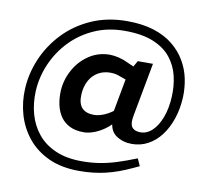

<svg xmlns="http://www.w3.org/2000/svg" viewBox="-89 -791 1107 1037"><g transform="rotate(10 464.5 -273.0)"><path d="M410 148Q313 148 242.5 115.5Q172 83 127 27.5Q82 -28 62 -97Q42 -166 46 -239Q50 -323 84.5 -404Q119 -485 181 -550.5Q243 -616 330.5 -655Q418 -694 527 -694Q611 -694 673.5 -674Q736 -654 779 -619Q822 -584 848.5 -539Q875 -494 885.5 -443.5Q896 -393 894 -342Q891 -277 872.5 -222.5Q854 -168 824 -128.5Q794 -89 753.5 -67Q713 -45 665 -45Q616 -45 579 -70Q542 -95 541 -153L533 -171L572 -382L538 -394Q526 -399 512.5 -401.5Q499 -404 485 -404Q448 -404 418.5 -387Q389 -370 371.5 -338.5Q354 -307 351 -264Q348 -212 370 -188Q392 -164 437 -164Q453 -164 472 -169.5Q491 -175 509.5 -185Q528 -195 542 -206L552 -140Q528 -114 500.5 -96.5Q473 -79 446.5 -70.5Q420 -62 398 -62Q353 -62 321.5 -77.5Q290 -93 271 -120.5Q252 -148 244 -184.5Q236 -221 238 -263Q242 -324 272 -378Q302 -432 352.5 -465.5Q403 -499 466 -499Q488 -499 515 -492.5Q542 -486 564 -475L613 -453L581 -424L620 -491H703L648 -195Q640 -152 653 -134Q666 -116 697 -115Q734 -114 763.5 -141.5Q793 -169 812 -219Q831 -269 834 -335Q837 -391 824.5 -445.5Q812 -500 777.5 -544Q743 -588 681 -614Q619 -640 523 -640Q431 -640 356 -606.5Q281 -573 226.5 -516Q172 -459 140.5 -386.5Q109 -314 105 -236Q102 -170 118.5 -110.5Q135 -51 172.5 -5Q210 41 270.5 67.5Q331 94 415 94Q465 94 510 87Q555 80 603 65Q651 50 711 26L729 66L692 83Q622 116 555 132Q488 148 410 148Z"/></g></svg>

Font: REM Medium
Style: Italic
Weight: 500
Italic angle: -11°
Designer: Octavio Pardo
Foundry: Ashler Design
Version: Version 1.005;gftools[0.9.28]